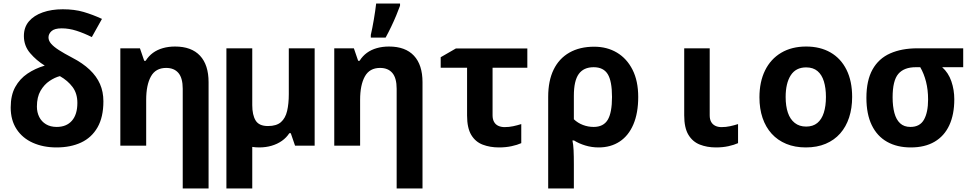

<svg xmlns="http://www.w3.org/2000/svg" viewBox="-20 -817 5440 1077"><path d="M297 10Q223 10 164.5 -16Q106 -42 73 -92.5Q40 -143 40 -214Q40 -283 65.5 -329Q91 -375 134 -404Q177 -433 231 -449Q184 -478 149 -519Q114 -560 114 -615Q114 -664 142 -697Q170 -730 219.5 -747.5Q269 -765 332 -765Q398 -765 449 -750Q500 -735 552 -711L495 -609Q451 -631 409 -644.5Q367 -658 326 -658Q286 -658 269 -642.5Q252 -627 252 -607Q252 -589 266.5 -572Q281 -555 310.5 -536Q340 -517 384 -494Q444 -463 483 -426Q522 -389 541 -345.5Q560 -302 560 -249Q560 -160 527 -102.5Q494 -45 435 -17.5Q376 10 297 10ZM298 -105Q353 -105 383.5 -140Q414 -175 414 -240Q414 -293 387 -329Q360 -365 316 -390Q288 -383 258 -363Q228 -343 207.5 -308Q187 -273 187 -219Q187 -187 200 -161Q213 -135 238 -120Q263 -105 298 -105Z M1005 240V-224H1150V240ZM655 0V-546H765L789 -476H797Q814 -503 838 -520.5Q862 -538 893.5 -547Q925 -556 962 -556Q1054 -556 1102 -504.5Q1150 -453 1150 -356V0H1005V-319Q1005 -379 981 -407.5Q957 -436 912 -436Q853 -436 826.5 -388Q800 -340 800 -257V0Z M1250 240V-268H1395V240ZM1434 10Q1347 10 1298.5 -41.5Q1250 -93 1250 -190V-546H1395V-227Q1395 -172 1414 -141Q1433 -110 1483 -110Q1531 -110 1556 -132Q1581 -154 1590.5 -194.5Q1600 -235 1600 -289V-546H1745V0H1635L1611 -70H1603Q1587 -45 1561.5 -27Q1536 -9 1503.5 0.5Q1471 10 1434 10Z M2205 240V-224H2350V240ZM1855 0V-546H1965L1989 -476H1997Q2014 -503 2038 -520.5Q2062 -538 2093.5 -547Q2125 -556 2162 -556Q2254 -556 2302 -504.5Q2350 -453 2350 -356V0H2205V-319Q2205 -379 2181 -407.5Q2157 -436 2112 -436Q2053 -436 2026.5 -388Q2000 -340 2000 -257V0ZM2060 -621Q2064 -639 2068.5 -661Q2073 -683 2077 -707.5Q2081 -732 2084.5 -755Q2088 -778 2090 -797H2224V-785Q2215 -760 2202.5 -730Q2190 -700 2175 -668.5Q2160 -637 2143 -606H2060Z M2779 10Q2729 10 2688 -5.5Q2647 -21 2623.5 -60Q2600 -99 2600 -169V-437H2452V-496L2537 -545H2938V-437H2743V-170Q2743 -148 2751.5 -133Q2760 -118 2775.5 -111Q2791 -104 2811 -104Q2835 -104 2858.5 -109Q2882 -114 2904 -121V-14Q2882 -4 2849.5 3Q2817 10 2779 10Z M3055 -274Q3055 -364 3085.5 -426.5Q3116 -489 3174 -522Q3232 -555 3313 -555Q3385 -555 3440.5 -522Q3496 -489 3528 -426Q3560 -363 3560 -273Q3560 -183 3533 -119.5Q3506 -56 3456 -23Q3406 10 3338 10Q3299 10 3263 -1Q3227 -12 3200 -29H3191Q3196 -7 3197.5 26Q3199 59 3199 103V240H3055ZM3310 -105Q3365 -105 3389 -145Q3413 -185 3413 -273Q3413 -362 3389 -401Q3365 -440 3310 -440Q3254 -440 3226.5 -402Q3199 -364 3199 -280V-148Q3221 -127 3250 -116Q3279 -105 3310 -105Z M3996 10Q3946 10 3905.5 -6Q3865 -22 3841.5 -61Q3818 -100 3818 -170V-546H3961V-170Q3961 -148 3969 -133.5Q3977 -119 3992 -111.5Q4007 -104 4027 -104Q4052 -104 4075 -109Q4098 -114 4120 -121V-14Q4098 -4 4066 3Q4034 10 3996 10Z M4500 10Q4439 10 4390.5 -10Q4342 -30 4308.5 -67Q4275 -104 4257.5 -155.5Q4240 -207 4240 -271Q4240 -358 4271.5 -422Q4303 -486 4362 -521Q4421 -556 4502 -556Q4581 -556 4639 -522.5Q4697 -489 4728.5 -425.5Q4760 -362 4760 -273Q4760 -210 4743 -158Q4726 -106 4693 -68.5Q4660 -31 4611.5 -10.5Q4563 10 4500 10ZM4502 -107Q4540 -107 4564.5 -127Q4589 -147 4601 -184.5Q4613 -222 4613 -273Q4613 -323 4601.5 -360.5Q4590 -398 4565.5 -418.5Q4541 -439 4502 -439Q4444 -439 4415.5 -394.5Q4387 -350 4387 -273Q4387 -222 4399.5 -185Q4412 -148 4438 -127.5Q4464 -107 4502 -107Z M5089 10Q5012 10 4956 -21.5Q4900 -53 4870 -115Q4840 -177 4840 -268Q4840 -366 4874.5 -427.5Q4909 -489 4973.5 -517.5Q5038 -546 5126 -546H5383V-440H5265Q5300 -409 5316.5 -361Q5333 -313 5333 -260Q5333 -175 5305 -114.5Q5277 -54 5222.5 -22Q5168 10 5089 10ZM5087 -105Q5140 -105 5163 -146Q5186 -187 5186 -259Q5186 -313 5174.5 -358.5Q5163 -404 5142 -440H5117Q5051 -440 5019 -402.5Q4987 -365 4987 -271Q4987 -221 4997 -183.5Q5007 -146 5029 -125.5Q5051 -105 5087 -105Z"/></svg>

Font: Noto Sans Mono
Style: Bold
Weight: 700
Designer: Monotype Design Team
Foundry: Monotype Imaging Inc.
Version: Version 2.014